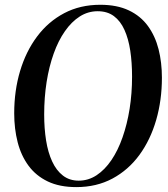

<svg xmlns="http://www.w3.org/2000/svg" viewBox="-20 -772 704 804"><path d="M299.5 11.5Q229.5 11.5 180 -12.2Q130.5 -36 99.5 -78Q68.5 -120 54 -176.2Q39.5 -232.5 39.5 -297.5Q39.5 -392 64 -474.2Q88.5 -556.5 135.2 -619Q182 -681.5 248.8 -716.8Q315.5 -752 400 -752Q470 -752 519.5 -728.5Q569 -705 599.5 -663Q630 -621 644 -565.8Q658 -510.5 658 -446.5Q658 -352.5 634 -269.5Q610 -186.5 563.8 -123.2Q517.5 -60 450.8 -24.2Q384 11.5 299.5 11.5ZM309.5 -15.5Q350 -15.5 384.5 -38.2Q419 -61 446.5 -101.5Q474 -142 493.2 -197Q512.5 -252 522.8 -316.5Q533 -381 533 -451Q533 -510 525.5 -559.8Q518 -609.5 501.2 -646.8Q484.5 -684 457 -704.5Q429.5 -725 389 -725Q348.5 -725 314 -703Q279.5 -681 251.8 -641.2Q224 -601.5 204.8 -547.5Q185.5 -493.5 175.2 -428.8Q165 -364 165 -292.5Q165 -234 173 -183.8Q181 -133.5 198.5 -95.8Q216 -58 243.5 -36.8Q271 -15.5 309.5 -15.5Z"/></svg>

Font: Merriweather 144pt Medium
Style: Italic
Weight: 500
Italic angle: -7.8°
Version: Version 2.101